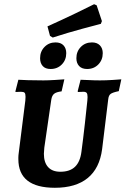

<svg xmlns="http://www.w3.org/2000/svg" viewBox="-20 -881 595 910"><path d="M230 -703 217 -711 205 -756Q272 -786 339.5 -818.5Q407 -851 426 -861L438 -856L463 -781L458 -768Q438 -763 369.5 -744.5Q301 -726 230 -703ZM170 -605Q170 -637 191 -658.5Q212 -680 243 -680Q268 -680 281 -666Q294 -652 294 -629Q294 -597 273 -575.5Q252 -554 220 -554Q195 -554 182.5 -568Q170 -582 170 -605ZM342 -605Q342 -637 363 -658.5Q384 -680 416 -680Q440 -680 453.5 -666Q467 -652 467 -629Q467 -597 446 -575.5Q425 -554 393 -554Q368 -554 355 -568Q342 -582 342 -605ZM188 -152Q188 -111 208 -89Q228 -67 266 -67Q311 -67 335.5 -90.5Q360 -114 366 -162Q374 -221 382.5 -297Q391 -373 394 -404Q395 -411 395 -421Q395 -436 390.5 -441Q386 -446 375 -446L350 -445L348 -448L362 -503Q372 -503 399.5 -501.5Q427 -500 454 -500Q481 -500 513 -502Q545 -504 555 -505L543 -449Q514 -443 504.5 -436Q495 -429 493 -411L464 -174Q452 -83 395.5 -37Q339 9 240 9Q67 9 67 -127V-135Q67 -144 69 -158L100 -404Q101 -411 101 -422Q101 -437 96.5 -441.5Q92 -446 79 -446L54 -445L53 -448L67 -503Q79 -502 113 -501Q147 -500 186 -500Q207 -500 240.5 -502Q274 -504 285 -505L272 -448Q247 -445 236.5 -436.5Q226 -428 223 -408L190 -181Q188 -161 188 -152Z"/></svg>

Font: Alegreya SC
Style: Bold Italic
Weight: 700
Italic angle: -7°
Designer: Juan Pablo del Peral
Foundry: Huerta Tipografica
Version: Version 2.007; ttfautohint (v1.6)